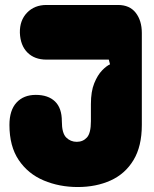

<svg xmlns="http://www.w3.org/2000/svg" viewBox="-20 -746 622 773"><path d="M293 7Q219 7 156 -19.5Q93 -46 55.5 -101.5Q18 -157 18 -243Q18 -302 46.5 -333Q75 -364 124 -364Q174 -364 201.5 -337.5Q229 -311 229 -258Q229 -210 246.5 -192.5Q264 -175 289 -175Q314 -175 330 -192.5Q346 -210 346 -258V-327Q346 -378 359.5 -411Q373 -444 391 -462.5Q409 -481 423 -487L418 -506H167Q119 -506 90.5 -534.5Q62 -563 60 -614Q59 -664 89 -695Q119 -726 167 -726H455Q502 -726 526.5 -694.5Q551 -663 551 -613V-243Q551 -157 517.5 -101.5Q484 -46 425.5 -19.5Q367 7 293 7Z"/></svg>

Font: Bagel Fat One
Style: Regular
Weight: 400
Designer: Kyung-won Kim
Foundry: JAMO
Version: Version 1.000; ttfautohint (v1.8.4.7-5d5b);gftools[0.9.28]